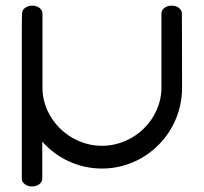

<svg xmlns="http://www.w3.org/2000/svg" viewBox="-20 -611 739 696"><path d="M59.1 -497C58.9 -496.8 59.1 37 59.1 37C59.1 51.8 75.2 65 96.1 65C117 65 133.2 52 133.2 37V-97.6C186.4 -37.7 263.7 0 349.6 0C509.7 0 640 -131.1 640 -292.6C640 -454.1 639.3 -562.6 639.3 -562.6C639.3 -577.6 623.2 -590.6 602.3 -590.6C581.4 -590.6 565.2 -577.6 565.2 -562.6C565.2 -562.6 565.2 -404.1 565.2 -292.6C565.2 -181.1 468.5 -82.5 349.6 -82.5C230.7 -82.5 133.9 -181.1 133.9 -292.6C133.9 -404.1 133.9 -562.6 133.9 -562.6C133.9 -577.6 117.8 -590.6 96.9 -590.6C76 -590.6 59.8 -577.6 59.8 -562.6C59.8 -562.6 59.1 -532.8 59.1 -497Z"/></svg>

Font: Hi.
Style: Regular
Weight: 400
Designer: Mew Too, Robert Jablonski
Foundry: Cannot Into Space Fonts
Version: Version 1.996